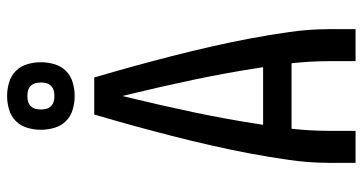

<svg xmlns="http://www.w3.org/2000/svg" viewBox="-260 -760 1020 540"><g transform="rotate(-90 250.0 -490.0)"><path d="M62 0V-74Q62 -130 70 -186Q78 -242 88.5 -297.5Q99 -353 111.5 -408Q124 -463 138 -517.5Q152 -572 167 -626.5Q182 -681 198 -735H302Q318 -681 333 -626.5Q348 -572 362 -517.5Q376 -463 388.5 -408Q401 -353 411.5 -297.5Q422 -242 430 -186Q438 -130 438 -74V0H348V-74Q348 -100 346.5 -127Q345 -154 342 -180H158Q155 -154 153.5 -127Q152 -100 152 -74V0ZM331 -260Q316 -360 295 -459Q274 -558 250 -656Q226 -558 205 -459Q184 -360 169 -260ZM250 -790Q231 -790 212 -795.5Q193 -801 179.5 -814.5Q166 -828 160.5 -847Q155 -866 155 -885Q155 -904 160.5 -923Q166 -942 179.5 -955.5Q193 -969 212 -974.5Q231 -980 250 -980Q269 -980 288 -974.5Q307 -969 320.5 -955.5Q334 -942 339.5 -923Q345 -904 345 -885Q345 -866 339.5 -847Q334 -828 320.5 -814.5Q307 -801 288 -795.5Q269 -790 250 -790ZM250 -847Q258 -847 265.5 -849Q273 -851 278.5 -856.5Q284 -862 286 -869.5Q288 -877 288 -885Q288 -893 286 -900.5Q284 -908 278.5 -913.5Q273 -919 265.5 -921Q258 -923 250 -923Q242 -923 234.5 -921Q227 -919 221.5 -913.5Q216 -908 214 -900.5Q212 -893 212 -885Q212 -877 214 -869.5Q216 -862 221.5 -856.5Q227 -851 234.5 -849Q242 -847 250 -847Z"/></g></svg>

Font: Iosevka Term Curly Medium
Style: Regular
Weight: 500
Designer: Belleve Invis
Foundry: Belleve Invis
Version: Version 32.3.0